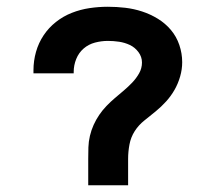

<svg xmlns="http://www.w3.org/2000/svg" viewBox="-20 -548 640 568"><path d="M359 0H241V-78Q241 -95 241.5 -112Q242 -129 246 -146Q250 -163 257 -178.5Q264 -194 273.5 -208Q283 -222 295 -234.5Q307 -247 320 -258Q333 -269 346 -280Q359 -291 371 -303.5Q383 -316 391.5 -331Q400 -346 400 -363Q400 -380 389.5 -394Q379 -408 364 -415Q349 -422 332.5 -424.5Q316 -427 299 -427Q280 -427 261 -422Q242 -417 227.5 -404.5Q213 -392 205.5 -373.5Q198 -355 198 -335V-331H79V-340Q79 -368 86.5 -394.5Q94 -421 109 -443.5Q124 -466 145.5 -483Q167 -500 192.5 -510Q218 -520 245 -524Q272 -528 299 -528Q325 -528 350.5 -525Q376 -522 400.5 -514Q425 -506 447 -492.5Q469 -479 485.5 -459.5Q502 -440 510.5 -415Q519 -390 519 -364Q519 -343 513 -322Q507 -301 496.5 -282.5Q486 -264 471.5 -248Q457 -232 440.5 -218.5Q424 -205 407 -191.5Q390 -178 378.5 -160Q367 -142 363 -120.5Q359 -99 359 -78Z"/></svg>

Font: R Plex Mono
Style: Bold
Weight: 700
Monospace: yes
Designer: Belleve Invis
Foundry: Belleve Invis
Version: Version 31.8.0